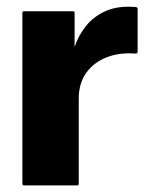

<svg xmlns="http://www.w3.org/2000/svg" viewBox="-20 -559 452 579"><path d="M52.5 -525H200Q205 -525 205 -520V-417.5Q216.5 -452.5 239.8 -481.2Q263 -510 299.5 -526Q336 -542 388 -538Q395 -537.5 395 -532.5V-402.5Q395 -397 386.5 -397.5Q340 -401 301.8 -386.2Q263.5 -371.5 240.5 -340Q217.5 -308.5 217.5 -261.5V-5Q217.5 0 212.5 0H52.5Q47.5 0 47.5 -5V-520Q47.5 -525 52.5 -525Z"/></svg>

Font: MFEK Sans
Style: Bold
Weight: 700
Designer: Owen Earl
Foundry: indestructible type*
Version: Version 0.001; ttfautohint (v1.8.4.7-5d5b)